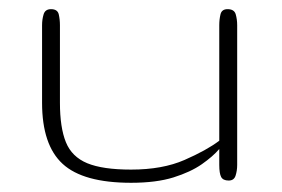

<svg xmlns="http://www.w3.org/2000/svg" viewBox="-20 -394 615 419"><path d="M266.1 4.9Q161.6 4.9 116.7 -36.4Q71.8 -77.6 71.8 -169.9V-338.9Q71.8 -351.6 75.2 -362.8Q78.6 -374 91.3 -374Q105.5 -374 108.2 -362.8Q110.8 -351.6 110.8 -338.9V-169.9Q110.8 -115.7 123.8 -83.7Q136.7 -51.8 170.4 -37.8Q204.1 -23.9 266.1 -23.9Q334.5 -23.9 382.6 -44.9Q430.7 -65.9 458.5 -86.9V-338.9Q458.5 -351.6 461.2 -362.8Q463.9 -374 476.6 -374Q491.2 -374 494.4 -362.8Q497.6 -351.6 497.6 -338.9V-34.2Q497.6 -21.5 494.1 -10.7Q490.7 0 479 0Q466.8 0 462.6 -7.8Q458.5 -15.6 458.5 -34.2V-68.8Q444.8 -52.7 420.4 -35.6Q396 -18.6 358.4 -6.8Q320.8 4.9 266.1 4.9Z"/></svg>

Font: Gruppo
Style: Regular
Weight: 400
Designer: Vernon Adams
Foundry: Vernon Adams
Version: Version 1.001; ttfautohint (v1.8.4.7-5d5b);gftools[0.9.28]